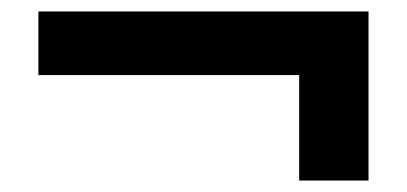

<svg xmlns="http://www.w3.org/2000/svg" viewBox="-20 -428 710 335"><path d="M502 -113V-297H47V-408H623V-113Z"/></svg>

Font: Readex Pro Medium
Style: Regular
Weight: 500
Designer: Bonnie Shaver-Troup, Thomas Jockin
Foundry: Lexend
Version: Version 1.204; ttfautohint (v1.8.4.7-5d5b)